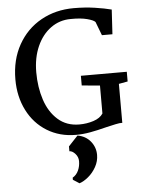

<svg xmlns="http://www.w3.org/2000/svg" viewBox="-67 -818 892 1183"><g transform="rotate(-5 379.0 -226.0)"><path d="M38 0ZM667 -736 658 -584H593L561 -668Q551 -680 511 -690.5Q471 -701 410 -700Q341 -700 286.5 -660.5Q232 -621 201 -551Q170 -481 170 -391Q170 -299 195.5 -221Q221 -143 274.5 -95.5Q328 -48 407 -48Q453 -48 494.5 -61.5Q536 -75 554 -103V-276L442 -286V-346H726V-286L671 -276V-35Q656 -36 628.5 -30Q601 -24 571 -17Q513 -2 468.5 6Q424 14 380 14Q280 14 202 -34Q124 -82 81 -167Q38 -252 38 -358Q38 -480 90 -572.5Q142 -665 232 -715Q322 -765 434 -765Q504 -765 564.5 -756Q625 -747 667 -736ZM499 148Q499 187 479.5 222Q460 257 431 281Q402 305 376 313L337 288V275Q361 261 373 234.5Q385 208 385 177Q385 151 367 131Q349 111 331 111V81L389 19Q440 28 469.5 64.5Q499 101 499 148Z"/></g></svg>

Font: Martel
Style: Bold
Weight: 700
Designer: Dan Reynolds
Foundry: Dan Reynolds
Version: Version 1.001; ttfautohint (v1.1) -l 5 -r 5 -G 72 -x 0 -D la